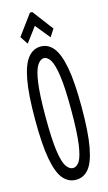

<svg xmlns="http://www.w3.org/2000/svg" viewBox="-124 -834 498 888"><g transform="rotate(-15 125.0 -390.0)"><path d="M125 11Q89 11 64 -18Q39 -47 26 -116.5Q13 -186 13 -308Q13 -427 26 -496.5Q39 -566 64 -596.5Q89 -627 125 -627Q161 -627 185.5 -596.5Q210 -566 223 -496.5Q236 -427 236 -308Q236 -186 223 -116.5Q210 -47 185.5 -18Q161 11 125 11ZM125 -45Q143 -45 156.5 -66Q170 -87 178 -143.5Q186 -200 186 -308Q186 -412 178 -469Q170 -526 156.5 -548.5Q143 -571 125 -571Q108 -571 93.5 -548.5Q79 -526 71 -469Q63 -412 63 -308Q63 -200 71 -143.5Q79 -87 93.5 -66Q108 -45 125 -45ZM71 -655 46 -693 118 -791H129L204 -692L181 -656L124 -726Z"/></g></svg>

Font: Inconsolata UltraCondensed
Style: Regular
Weight: 400
Width: 1
Monospace: yes
Designer: Raph Levien, Cyreal, Brenton Simpson
Foundry: Raph Levien, Cyreal, Google
Version: Version 3.000; ttfautohint (v1.8.2.53-6de2)